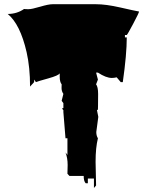

<svg xmlns="http://www.w3.org/2000/svg" viewBox="-20 -760 723 923"><path d="M439.5 17.6 441.9 131.8 431.6 143.6V98.1H402.3V121.1H392.1Q382.3 111.3 382.3 85.9H314L304.2 75.2L305.2 33.2Q305.2 -1 294.9 -26.9L304.2 -15.1V-95.2H294.9L284.7 -220.7V-230.5L277.8 -238.3L284.7 -240.7V-264.2L276.4 -275.4L284.7 -308.6Q275.9 -321.3 275.9 -336.9Q275.9 -352.5 276.4 -354.5Q267.1 -366.2 267.1 -391.1V-407.7Q262.2 -397 210.9 -382.8Q159.7 -368.7 152.8 -365.2L144 -377.4V-365.2L124.5 -343.8Q124.5 -436.5 107.9 -509.3Q77.1 -643.6 17.1 -692.9Q61 -692.9 95.7 -716.8Q101.1 -715.8 116.9 -715.8Q132.8 -715.8 173.1 -727.8Q213.4 -739.7 232.4 -739.7H441.9Q489.7 -739.7 557.9 -724.1Q626 -708.5 648.4 -704.6Q648.4 -698.7 620.8 -646.7Q593.3 -594.7 589.4 -591.8H580.6V-580.1H589.4Q589.4 -498.5 570.3 -365.2H560.5L541 -388.2Q527.8 -385.3 517.6 -385.3Q489.7 -385.3 450.7 -411.1H441.9L450.7 -377.4L441.9 -354.5Q451.7 -342.8 451.7 -307.1Q451.7 -271.5 451.2 -252.4Q450.7 -233.4 450.7 -230.5Q450.2 -230.5 448.2 -232.9Q446.3 -232.9 446.3 -229.5L452.6 -198.2L442.9 -125.5Q442.9 -107.4 450.7 -95.2Q439.5 -49.8 439.5 17.6Z"/></svg>

Font: Butcherman
Style: Regular
Weight: 400
Version: Version 001.003